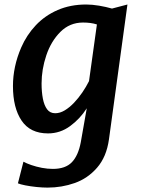

<svg xmlns="http://www.w3.org/2000/svg" viewBox="-20 -584 624 852"><path d="M191 248.5Q169 248.5 142 245.8Q115 243 92.2 238.5Q69.5 234 59.5 229.5L84 133.5Q97.5 141 119.2 148.5Q141 156 166 160.8Q191 165.5 214.5 165.5Q270.5 165.5 299 135.8Q327.5 106 338.5 47L365 -103.5Q335.5 -57 291.2 -24.5Q247 8 193 8Q114 8 75.8 -48.8Q37.5 -105.5 37.5 -202Q37.5 -288.5 74 -373Q98 -428.5 138.8 -471.8Q179.5 -515 236 -539.5Q292.5 -564 362.5 -564Q389 -564 420 -558.8Q451 -553.5 477 -546L545.5 -564L463.5 34.5Q458 73.5 444.8 105Q431.5 136.5 410.5 160.5Q369 208 311.5 228.2Q254 248.5 191 248.5ZM225 -81.5Q246 -81.5 267.2 -94.2Q288.5 -107 308.5 -128Q328.5 -149 345.5 -174Q362.5 -199 375 -224L410 -475.5Q396 -480 380.8 -482Q365.5 -484 348.5 -484Q289.5 -484 248 -442.5Q206.5 -401 185.5 -338.5Q164.5 -276 164.5 -213.5Q164.5 -176.5 170.2 -146.5Q176 -116.5 189 -99Q202 -81.5 225 -81.5Z"/></svg>

Font: Merriweather Sans Medium
Style: Italic
Weight: 500
Italic angle: -7.5°
Designer: Eben Sorkin
Foundry: Eben Sorkin
Version: Version 2.001